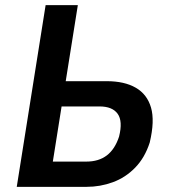

<svg xmlns="http://www.w3.org/2000/svg" viewBox="-20 -725 658 745"><path d="M45 0 157 -705H282L235 -410H394Q463 -410 507 -384.5Q551 -359 566 -307.5Q581 -256 561 -172Q542 -113 504.5 -74.5Q467 -36 418 -18Q369 0 316 0ZM185 -98H315Q363 -98 394.5 -122Q426 -146 442 -195Q457 -255 436.5 -283.5Q416 -312 366 -312H219Z"/></svg>

Font: Nunito Sans 7pt Condensed
Style: Bold Italic
Weight: 700
Width: 3
Italic angle: -9°
Designer: Vernon Adams
Foundry: Vernon Adams
Version: Version 3.101;gftools[0.9.27]